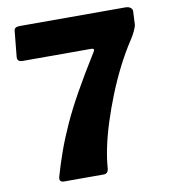

<svg xmlns="http://www.w3.org/2000/svg" viewBox="-83 -814 792 886"><g transform="rotate(-10 313.0 -371.0)"><path d="M563 -742Q580 -742 588.5 -734.5Q597 -727 596 -717L593 -656Q592 -646 582.5 -626Q573 -606 564 -593Q529 -540 498.5 -480Q468 -420 443 -357.5Q418 -295 399 -235.5Q380 -176 369 -123.5Q358 -71 355 -30Q354 0 332 0H146Q120 0 128 -27Q144 -83 164 -139Q184 -195 212.5 -258Q241 -321 283 -396Q325 -471 383 -564Q388 -571 387 -576Q386 -581 374 -581H54Q28 -581 30 -604L42 -726Q44 -742 69 -742Z"/></g></svg>

Font: Libre Franklin Thin ExtraBold
Style: Regular
Weight: 800
Version: Version 3.000